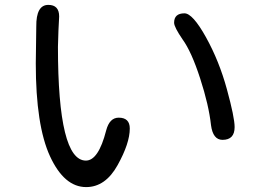

<svg xmlns="http://www.w3.org/2000/svg" viewBox="-20 -720 1040 778"><path d="M460.9 -243.2Q505.9 -243.2 505.9 -199.2Q505.9 -139.6 456.5 -50.8Q407.2 38.1 329.1 38.1Q240.2 38.1 182.6 -86.9Q125 -211.9 125 -462.9L127 -612.3Q126 -700.2 175.8 -700.2Q219.7 -700.2 219.7 -653.3L216.8 -595.7L214.8 -530.3Q214.8 -299.8 243.2 -184.6Q271.5 -69.3 328.1 -69.3Q378.9 -69.3 410.2 -191.4Q423.8 -243.2 460.9 -243.2ZM727.5 -666Q760.7 -666 814.5 -569.3Q868.2 -472.7 899.4 -358.4Q930.7 -244.1 930.7 -205.1Q930.7 -153.3 881.8 -153.3Q842.8 -153.3 835 -212.9Q826.2 -293.9 791 -402.3Q755.9 -510.7 719.7 -560.5Q685.5 -610.4 685.5 -627.9Q685.5 -666 727.5 -666Z"/></svg>

Font: YuPearl-Regular
Style: Regular
Weight: 400
Designer: Max Yao
Foundry: Max-Everyday
Version: Version 1.011; ttfautohint (v1.8.3)